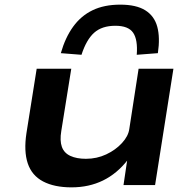

<svg xmlns="http://www.w3.org/2000/svg" viewBox="-20 -797 828 827"><path d="M288 10Q214 10 165.5 -15.5Q117 -41 99.5 -93.5Q82 -146 94 -224L138 -501H287L244 -233Q237 -191 246.5 -164.5Q256 -138 283 -125.5Q310 -113 350 -113Q397 -113 437.5 -132Q478 -151 505.5 -181Q533 -211 537 -242L577 -501H727L648 0H512L528 -108H530Q484 -49 423.5 -19.5Q363 10 288 10ZM331 -561 242 -568Q261 -635 295 -682Q329 -729 379 -753Q429 -777 498 -777Q567 -777 606 -752.5Q645 -728 657.5 -681.5Q670 -635 660 -568L569 -561Q574 -626 553.5 -656Q533 -686 477 -686Q419 -686 385.5 -656Q352 -626 331 -561Z"/></svg>

Font: Nunito Sans 7pt Expanded
Style: Bold Italic
Weight: 700
Width: 7
Italic angle: -9°
Designer: Vernon Adams
Foundry: Vernon Adams
Version: Version 3.101;gftools[0.9.27]